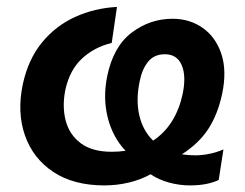

<svg xmlns="http://www.w3.org/2000/svg" viewBox="-20 -536 726 568"><path d="M289 12.5Q197.5 12.5 137.5 -27.5Q77.5 -67.5 53.8 -135.5Q30 -203.5 47.5 -287Q63.5 -360.5 104 -410Q144.5 -459.5 202 -485.8Q259.5 -512 326 -515.5L310.5 -409Q259 -396.5 222.8 -363Q186.5 -329.5 173.5 -271Q163.5 -222.5 174 -180.5Q184.5 -138.5 218.2 -112.8Q252 -87 310.5 -87Q332 -87 351.5 -90Q314 -129 299 -187Q284 -245 297 -310Q315 -398 369.2 -439.2Q423.5 -480.5 490.5 -480.5Q541.5 -480.5 580 -453.2Q618.5 -426 635 -376Q651.5 -326 637 -257.5Q624 -197 596 -154.2Q568 -111.5 518 -79.5Q537 -76.5 557.5 -76.5Q577.5 -76.5 599 -80.8Q620.5 -85 641 -94L627 -3.5Q593 12.5 542 12.5Q511 12.5 480.5 4.2Q450 -4 425.5 -20.5Q397 -4.5 361.5 4Q326 12.5 289 12.5ZM393.5 -297Q381.5 -241 392 -195.2Q402.5 -149.5 433 -120Q467 -142.5 488.8 -177.5Q510.5 -212.5 520 -256.5Q531.5 -310 517.8 -342.8Q504 -375.5 468 -375.5Q436 -375.5 418.2 -353.5Q400.5 -331.5 393.5 -297Z"/></svg>

Font: Commissioner SemiBold
Style: Italic
Weight: 600
Italic angle: -12°
Designer: Kostas Bartsokas
Foundry: Kostas Bartsokas
Version: Version 1.000; ttfautohint (v1.8.3)